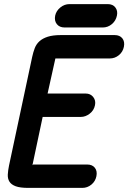

<svg xmlns="http://www.w3.org/2000/svg" viewBox="-20 -905 625 936"><path d="M295 -771Q270 -771 257 -787.5Q244 -804 249 -829Q254 -852 274 -868.5Q294 -885 319 -885H505Q530 -885 542.5 -868.5Q555 -852 550 -829Q545 -804 525.5 -787.5Q506 -771 481 -771ZM539 -734Q564 -734 576.5 -718Q589 -702 584 -677Q579 -652 559.5 -636Q540 -620 515 -620H250Q240 -575 231 -534.5Q222 -494 212 -449H398Q421 -449 434.5 -432Q448 -415 443 -392Q438 -367 417.5 -351Q397 -335 374 -335H188L138 -99Q140 -103 143 -103H405Q430 -103 442.5 -87Q455 -71 450 -46Q445 -21 425.5 -5Q406 11 381 11H119Q78 11 56.5 3Q35 -5 26 -19.5Q17 -34 18 -54Q19 -74 24 -98L137 -628Q142 -651 149.5 -670.5Q157 -690 172.5 -704Q188 -718 213 -726Q238 -734 277 -734Z"/></svg>

Font: VDS
Style: Bold Italic
Weight: 700
Designer: artmaker
Foundry: artmaker
Version: Version 1.000 2009 initial release